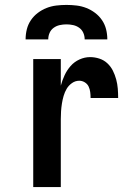

<svg xmlns="http://www.w3.org/2000/svg" viewBox="-20 -760 540 780"><path d="M115 0V-520H227V-412Q233 -434 242.5 -454.5Q252 -475 267 -492Q282 -509 303 -518.5Q324 -528 346 -528Q365 -528 383.5 -522Q402 -516 416 -503Q430 -490 438.5 -473Q447 -456 452 -437.5Q457 -419 458.5 -400Q460 -381 460 -362H348Q348 -374 346.5 -386Q345 -398 340 -408.5Q335 -419 324.5 -425.5Q314 -432 302 -432Q286 -432 272.5 -422.5Q259 -413 251 -399.5Q243 -386 238.5 -370.5Q234 -355 231.5 -339Q229 -323 228 -307.5Q227 -292 227 -276V0ZM84 -600Q84 -621 89 -641Q94 -661 105.5 -678Q117 -695 133.5 -707.5Q150 -720 169 -727.5Q188 -735 208.5 -737.5Q229 -740 250 -740Q271 -740 291.5 -737.5Q312 -735 331 -727.5Q350 -720 366.5 -707.5Q383 -695 394.5 -678Q406 -661 411 -641Q416 -621 416 -600H324Q324 -614 318.5 -626.5Q313 -639 302 -647Q291 -655 277.5 -658Q264 -661 250 -661Q236 -661 222.5 -658Q209 -655 198 -647Q187 -639 181.5 -626.5Q176 -614 176 -600Z"/></svg>

Font: Iosevka Fixed
Style: Bold
Weight: 700
Monospace: yes
Designer: Belleve Invis
Foundry: Belleve Invis
Version: Version 32.3.0